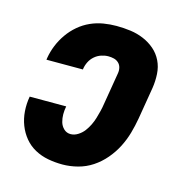

<svg xmlns="http://www.w3.org/2000/svg" viewBox="-85 -608 671 696"><g transform="rotate(15 250.0 -260.0)"><path d="M209 8Q181 8 154.5 3Q128 -2 105 -14.5Q82 -27 65.5 -47Q49 -67 39.5 -91.5Q30 -116 28 -143.5Q26 -171 31 -199H168Q165 -184 165 -169Q165 -154 169 -140Q173 -126 183.5 -116Q194 -106 209 -106Q223 -106 236.5 -114.5Q250 -123 259 -135Q268 -147 274.5 -160.5Q281 -174 285 -187.5Q289 -201 292.5 -215Q296 -229 298 -243L318 -363Q320 -374 317.5 -384.5Q315 -395 307.5 -402Q300 -409 290 -411.5Q280 -414 269 -414Q256 -414 242.5 -409.5Q229 -405 218 -395.5Q207 -386 200.5 -373Q194 -360 192 -346V-344H55L56 -351Q60 -375 69.5 -398.5Q79 -422 94 -443.5Q109 -465 129 -482Q149 -499 172.5 -509.5Q196 -520 220.5 -524Q245 -528 269 -528Q296 -528 322 -524.5Q348 -521 371.5 -511Q395 -501 413.5 -485Q432 -469 443 -446.5Q454 -424 455.5 -397.5Q457 -371 453 -345L433 -225Q428 -196 420 -168Q412 -140 398.5 -113.5Q385 -87 365 -63.5Q345 -40 320 -23.5Q295 -7 266 0.5Q237 8 209 8Z"/></g></svg>

Font: Iosevka SS18 Heavy
Style: Italic
Weight: 900
Italic angle: -9°
Monospace: yes
Designer: Belleve Invis
Foundry: Belleve Invis
Version: Version 25.1.1; ttfautohint (v1.8.4)